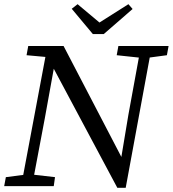

<svg xmlns="http://www.w3.org/2000/svg" viewBox="-25 -890 826 918"><path d="M-5 0 3 -43 104 -56H124L238 -43L232 0ZM76 0 200 -660H250L189 -323L128 0ZM533 -626 541 -670H781L773 -626L676 -613H655ZM588 -123 543 -66 589 -342 649 -670H701L576 8H536L220 -584L211 -591L201 -617L102 -626L110 -670H279L564 -123ZM346 -870 476 -761H417L589 -870L609 -847L471 -727H419L318 -848Z"/></svg>

Font: Source Serif 4 18pt
Style: Italic
Weight: 400
Italic angle: -12°
Designer: Frank Grießhammer
Foundry: Adobe Systems Incorporated
Version: Version 4.004;hotconv 1.0.116;makeotfexe 2.5.65601